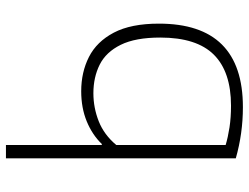

<svg xmlns="http://www.w3.org/2000/svg" viewBox="-118 -730 857 662"><g transform="rotate(-90 311.0 -399.5)"><path d="M272 9Q181.5 9 95.5 -15.5V-808H141.5V-477.5H145Q177 -510.5 223.2 -529.5Q269.5 -548.5 327 -548.5Q392.5 -548.5 445.2 -521.8Q498 -495 529 -436Q560 -377 560 -280.5Q560 9 272 9ZM277 -32Q394 -32 453 -91.2Q512 -150.5 512 -276Q512 -361.5 487 -412.2Q462 -463 418.5 -484.8Q375 -506.5 320 -506.5Q270 -506.5 223.2 -488Q176.5 -469.5 141.5 -427.5V-50.5Q168 -42.5 202.2 -37.2Q236.5 -32 277 -32Z"/></g></svg>

Font: Encode Sans Expanded Expanded ExtraLight
Style: Regular
Weight: 200
Width: 7
Designer: Multiple Designers
Foundry: Impallari Type
Version: Version 3.000; ttfautohint (v1.8.3) -l 8 -r 50 -G 200 -x 14 